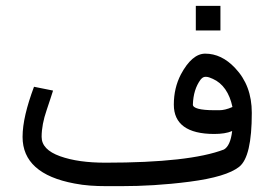

<svg xmlns="http://www.w3.org/2000/svg" viewBox="-20 -620 924 655"><path d="M732 -516V-600H648V-516ZM638 -263C639 -298 648 -326 664 -348C670 -355 674 -358 682 -358C690 -358 697 -355 706 -351C740 -336 763 -303 773 -255C755 -247 740 -244 729 -244H711C663 -244 638 -251 638 -263ZM711 -163C735 -163 756 -166 772 -173C768 -138 758 -118 744 -110C666 -80 531 -65 340 -65C278 -65 227 -72 185 -87C143 -102 122 -124 122 -153C122 -182 128 -212 139 -244C150 -276 157 -299 161 -311L96 -324C71 -257 57 -200 57 -153C57 -69 116 -16 234 6C269 13 306 15 341 15H396C464 15 541 11 626 0C711 -11 767 -28 796 -51C825 -74 839 -135 839 -235C839 -298 820 -348 782 -388C751 -421 717 -437 680 -437C650 -437 622 -413 597 -366C581 -335 573 -301 573 -263C573 -197 619 -163 711 -163Z"/></svg>

Font: Iranian Sans 
Style: Regular
Weight: 400
Designer: Hooman Mehr, Hadi Navid in Neviseh Pardaz Co. Ltd. (http://nevisa.com)
Foundry: http://font-store.ir
Version: 5.0.0 build 1/7/1393